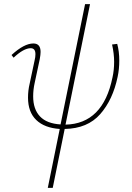

<svg xmlns="http://www.w3.org/2000/svg" viewBox="-20 -623 643 932"><path d="M559 -329Q559 -287 551 -250Q528 -139 466.5 -69Q405 1 294 3L236 289H212L270 3Q196 -2 156 -40.5Q116 -79 116 -149Q116 -184 124 -217L148 -330Q152 -346 152 -360Q152 -389 129 -389Q95 -389 46 -343L36 -356Q97 -412 142 -412Q177 -412 177 -371Q177 -358 173 -336L148 -219Q141 -187 141 -155Q141 -93 174 -58Q207 -23 274 -19L393 -603H417L298 -18Q480 -22 526 -247Q534 -282 534 -323Q534 -362 524 -407L549 -410Q559 -373 559 -329Z"/></svg>

Font: Ysabeau Infant Extralight
Style: Italic
Weight: 200
Italic angle: -12°
Designer: Christian Thalmann (Catharsis Fonts)
Version: Version 0.003